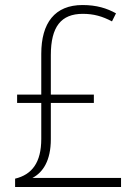

<svg xmlns="http://www.w3.org/2000/svg" viewBox="-20 -743 546 763"><path d="M308 -723C198 -723 144 -652 144 -529V-367H48V-334H144V-191C144 -97 107 -49 40 -33V0H461V-36H109C151 -58 182 -105 182 -190V-334H353V-367H182V-524C182 -637 223 -688 309 -688C353 -688 387 -678 425 -658L441 -690C405 -710 364 -723 308 -723Z"/></svg>

Font: Noto Sans Lao SemiCondensed ExtraLight
Style: Regular
Weight: 200
Width: 4
Designer: Monotype Design Team
Foundry: Monotype Imaging Inc.
Version: Version 2.003